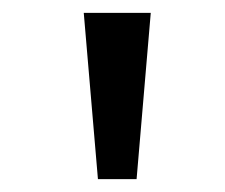

<svg xmlns="http://www.w3.org/2000/svg" viewBox="-20 -749 349 298"><path d="M132 -471H192L214 -729H110Z"/></svg>

Font: Noto Sans Devanagari UI SemiCondensed
Style: Regular
Weight: 400
Width: 4
Designer: Jelle Bosma - Monotype Design Team
Foundry: Monotype Imaging Inc.
Version: Version 2.003